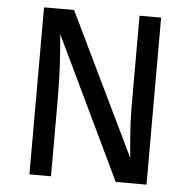

<svg xmlns="http://www.w3.org/2000/svg" viewBox="-50 -739 784 789"><g transform="rotate(5 341.5 -344.5)"><path d="M583 0H456L176 -585Q182 -516 185.5 -457.5Q189 -399 189 -316V0H100V-689H224L507 -103Q504 -129 499 -194Q494 -259 494 -313V-689H583Z"/></g></svg>

Font: Fira GO
Style: Regular
Weight: 400
Designer: Carrois Corporate
Foundry: Carrois Corporate GbR
Version: Version 0.300